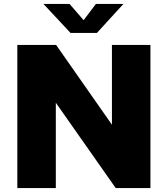

<svg xmlns="http://www.w3.org/2000/svg" viewBox="-20 -950 848 970"><path d="M545.5 -723H740V0H564.5L262 -431V0H67.5V-723H263.5L545.5 -320ZM336.5 -783.5 199.5 -930H331.5L402.5 -848L464.5 -930H603.5L469.5 -783.5Z"/></svg>

Font: Public Sans Black
Style: Regular
Weight: 900
Designer: The Public Sans Project Authors: Dan O. Williams and USWDS (Libre Franklin designed by Pablo Impallari and Rodrigo Fuenz
Version: Version 1.007